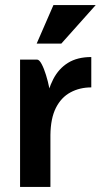

<svg xmlns="http://www.w3.org/2000/svg" viewBox="-20 -734 398 754"><path d="M189.8 -714H355.8L220.8 -562.8H124ZM338.5 -390.8Q293 -390.8 256.8 -371.2Q220.5 -351.8 199.6 -310.6Q178.8 -269.5 178 -203.8Q178 -203.8 170.5 -203.8Q163 -203.8 155.5 -203.8Q148 -203.8 148 -203.8Q148.5 -269.5 158.1 -325.6Q167.8 -381.8 189.1 -423.1Q210.5 -464.5 247.1 -487.2Q283.8 -510 338.5 -510Q338.5 -510 338.5 -498Q338.5 -486 338.5 -468Q338.5 -450 338.5 -432.4Q338.5 -414.8 338.5 -402.8Q338.5 -390.8 338.5 -390.8ZM58.8 0V-500H125.5Q134.2 -500 143.5 -482.5Q152.8 -465 160.6 -439.6Q168.5 -414.2 173.2 -390.2Q178 -366.2 178 -354.2V0Z"/></svg>

Font: Haskoy
Style: Regular
Weight: 400
Designer: Ertekin Erdin
Foundry: Ertekin Erdin
Version: Version 1.500